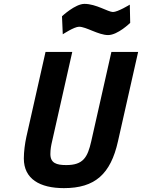

<svg xmlns="http://www.w3.org/2000/svg" viewBox="-20 -960 733 991"><path d="M215 -692 116 -253C109 -221 103 -178 103 -142C103 -36 186 11 310 11C470 11 551 -61 589 -231L693 -692H555L451 -231C432 -147 409 -108 322 -108C272 -108 240 -118 240 -165C240 -189 244 -210 249 -231L353 -692ZM650 -936C650 -936 588 -898 563 -898C538 -898 476 -940 416 -940C368 -940 300 -876 300 -876L304 -783C304 -783 363 -822 388 -822C425 -822 488 -779 538 -779C588 -779 652 -842 652 -842L650 -936Z"/></svg>

Font: RazerF5
Style: Bold Italic
Weight: 700
Foundry: Razer Inc.
Version: Version 2